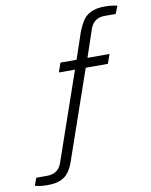

<svg xmlns="http://www.w3.org/2000/svg" viewBox="-98 -802 831 1057"><g transform="rotate(-10 318.0 -274.0)"><path d="M79 183Q66 183 53.5 182Q41 181 30.5 179Q20 177 11 174L27 132H88Q119 132 139.5 117.5Q160 103 170 74L340 -417H250L268 -469H358L408 -617Q420 -648 436 -674Q452 -700 482 -715.5Q512 -731 563 -731Q577 -731 589.5 -730Q602 -729 612.5 -727Q623 -725 631 -723L614 -680H552Q521 -680 501 -665.5Q481 -651 471 -623L419 -469H542L524 -417H400L231 71Q220 105 203.5 130Q187 155 158.5 169Q130 183 79 183Z"/></g></svg>

Font: Archivo SemiExpanded ExtraLight
Style: Italic
Weight: 250
Width: 6
Italic angle: -10°
Designer: Hector Gatti
Foundry: Omnibus-Type
Version: Version 2.001